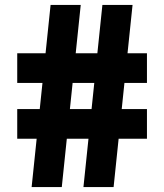

<svg xmlns="http://www.w3.org/2000/svg" viewBox="-20 -760 667 780"><path d="M319 0 396 -740H518.5L441.5 0ZM50 -196.5V-317H577V-196.5ZM108.5 0 185.5 -740H308L231 0ZM50 -423V-543.5H577V-423Z"/></svg>

Font: Encode Sans SC Condensed Thin
Style: Bold
Weight: 700
Version: Version 3.002